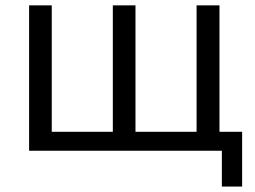

<svg xmlns="http://www.w3.org/2000/svg" viewBox="-20 -559 947 712"><path d="M802.7 132.8V0H87.9V-539.1H171.9V-70.3H398.4V-539.1H482.4V-70.3H709V-539.1H793.9V-70.3H877.9V132.8Z"/></svg>

Font: Min Sans
Style: Regular
Weight: 400
Designer: Jinseong-Kim, NotoSansCJK, Nunito
Foundry: Jinseong-Kim
Version: Version 1.400;Glyphs 3.1.2 (3151)